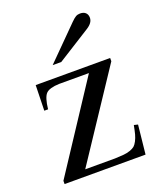

<svg xmlns="http://www.w3.org/2000/svg" viewBox="-128 -759 700 840"><g transform="rotate(-20 222.0 -339.0)"><path d="M418 -134.8 403.8 0H26.9V-15.1L293 -419.9H154.8Q108.4 -418.5 92.5 -401.9Q76.7 -385.3 70.8 -332H53.2L56.2 -450.2H402.8V-435.1L133.8 -29.8H272Q297.9 -30.8 313.7 -32.2Q329.6 -33.7 343.8 -38.6Q357.9 -43.5 365.5 -50Q373 -56.6 379.9 -69.8Q386.7 -83 390.9 -98.4Q395 -113.8 399.9 -139.2ZM195.8 -506.8H155.8L303.2 -654.8Q316.9 -668.5 325.4 -673.3Q334 -678.2 345.2 -678.2Q361.8 -678.2 370.8 -669.7Q379.9 -661.1 379.9 -646Q379.9 -622.6 350.1 -604Z"/></g></svg>

Font: Accordance
Style: Regular
Weight: 400
Version: Version 1.1 (build May 11, 2018) Miklal Software Solutions, 